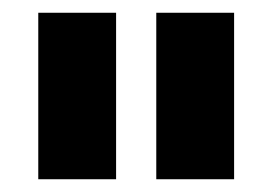

<svg xmlns="http://www.w3.org/2000/svg" viewBox="-20 -701 427 301"><path d="M40 -420V-681H162V-420ZM225 -420V-681H347V-420Z"/></svg>

Font: Hind Variable Light
Style: Regular
Weight: 300
Designer: Manushi Parikh, Satya Rajpurohit
Foundry: Indian Type Foundry
Version: Version 3.000